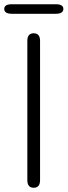

<svg xmlns="http://www.w3.org/2000/svg" viewBox="-23 -886 319 906"><path d="M136 0Q106 0 106 -36V-693Q106 -729 136 -729Q166 -729 166 -693V-36Q166 0 136 0ZM33 -821Q-3 -821 -3 -844Q-3 -866 33 -866H240Q276 -866 276 -844Q276 -821 240 -821Z"/></svg>

Font: Resource Han Rounded KR Light
Style: Regular
Weight: 300
Designer: Cyano Hao (round all glyphs); Ryoko NISHIZUKA 西塚涼子 (kana, bopomofo & ideographs); Paul D. Hunt (Latin, Greek & Cyrillic)
Foundry: Cyano Hao
Version: 0.990